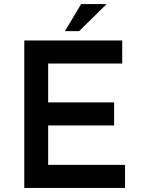

<svg xmlns="http://www.w3.org/2000/svg" viewBox="-20 -929 699 949"><path d="M100 -729H584V-615H218V-423H544V-309H218V-114H598V0H100ZM507 -909 371 -775H301L381 -909Z"/></svg>

Font: Reem Kufi Medium
Style: Regular
Weight: 500
Designer: Khaled Hosny
Version: Version 1.001